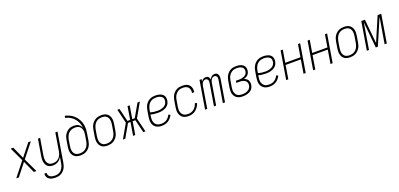

<svg xmlns="http://www.w3.org/2000/svg" viewBox="22 -1929 6957 3346"><g transform="rotate(-20 3500.0 -256.0)"><path d="M381 0H333L232 -224L55 0H7L214 -262L93 -520H141L242 -296L419 -520H467L259 -258Z M660 223Q638 223 617.5 220.5Q597 218 577.5 212Q558 206 541 194.5Q524 183 513 167Q502 151 497.5 131Q493 111 496 90H536Q533 114 543.5 134.5Q554 155 573 166.5Q592 178 615.5 182Q639 186 663 186Q683 186 703.5 181.5Q724 177 743.5 166.5Q763 156 778 139.5Q793 123 804 104Q815 85 821 65Q827 45 831 24L850 -90Q837 -68 820 -48.5Q803 -29 780.5 -16Q758 -3 734 2.5Q710 8 686 8Q659 8 634.5 1Q610 -6 591 -22.5Q572 -39 561 -61.5Q550 -84 545.5 -109.5Q541 -135 542.5 -162Q544 -189 548 -215L599 -520H639L587 -209Q584 -188 583 -166.5Q582 -145 585.5 -124Q589 -103 598 -85Q607 -67 622 -53.5Q637 -40 657.5 -34.5Q678 -29 700 -29Q720 -29 740 -33Q760 -37 778.5 -47.5Q797 -58 813 -74Q829 -90 839.5 -108.5Q850 -127 856 -147Q862 -167 866 -187L921 -520H961L870 30Q866 55 857.5 80Q849 105 835.5 127.5Q822 150 802.5 169Q783 188 759 200.5Q735 213 710 218Q685 223 660 223Z M1199 8Q1171 8 1144.5 2Q1118 -4 1096.5 -18.5Q1075 -33 1060.5 -55Q1046 -77 1040 -103Q1034 -129 1034.5 -156.5Q1035 -184 1040 -212L1059 -330Q1063 -354 1070.5 -378Q1078 -402 1091.5 -424Q1105 -446 1123.5 -465Q1142 -484 1164.5 -496.5Q1187 -509 1211.5 -514Q1236 -519 1260 -519Q1284 -519 1307 -514Q1330 -509 1348.5 -497Q1367 -485 1380.5 -467.5Q1394 -450 1402 -428Q1398 -478 1379.5 -523Q1361 -568 1330.5 -604Q1300 -640 1258 -664.5Q1216 -689 1167 -699L1174 -735Q1210 -728 1243 -714Q1276 -700 1304 -680.5Q1332 -661 1355.5 -635.5Q1379 -610 1396.5 -580Q1414 -550 1425.5 -516.5Q1437 -483 1441 -447Q1445 -411 1441.5 -373.5Q1438 -336 1432 -299L1413 -181Q1409 -156 1400.5 -131.5Q1392 -107 1378 -84.5Q1364 -62 1343.5 -43.5Q1323 -25 1299 -13Q1275 -1 1249.5 3.5Q1224 8 1199 8ZM1200 -29Q1220 -29 1241 -33Q1262 -37 1281.5 -47Q1301 -57 1317.5 -72.5Q1334 -88 1345.5 -107Q1357 -126 1363.5 -146Q1370 -166 1374 -187L1393 -301Q1396 -323 1397 -345.5Q1398 -368 1393.5 -388.5Q1389 -409 1379.5 -427.5Q1370 -446 1353.5 -458.5Q1337 -471 1316 -476.5Q1295 -482 1273 -482Q1253 -482 1231.5 -478Q1210 -474 1190.5 -464Q1171 -454 1154.5 -438.5Q1138 -423 1126.5 -404Q1115 -385 1108.5 -364.5Q1102 -344 1098 -324L1079 -206Q1075 -184 1074.5 -162Q1074 -140 1078.5 -119.5Q1083 -99 1093 -81Q1103 -63 1119.5 -51Q1136 -39 1157 -34Q1178 -29 1200 -29Z M1699 8Q1671 8 1644 2Q1617 -4 1595.5 -19Q1574 -34 1560.5 -56.5Q1547 -79 1540.5 -105Q1534 -131 1535 -159Q1536 -187 1540 -215L1560 -335Q1564 -361 1572.5 -386Q1581 -411 1595 -433.5Q1609 -456 1629 -475Q1649 -494 1673 -506Q1697 -518 1723 -523Q1749 -528 1774 -528Q1802 -528 1829 -522Q1856 -516 1877.5 -501Q1899 -486 1913 -463.5Q1927 -441 1933 -415Q1939 -389 1938.5 -361Q1938 -333 1933 -305L1913 -185Q1909 -159 1901 -134Q1893 -109 1878.5 -86.5Q1864 -64 1844 -45Q1824 -26 1800 -14Q1776 -2 1750 3Q1724 8 1699 8ZM1700 -29Q1720 -29 1741.5 -33Q1763 -37 1782.5 -47.5Q1802 -58 1818.5 -74Q1835 -90 1846 -109Q1857 -128 1864 -149Q1871 -170 1874 -191L1894 -311Q1898 -333 1898.5 -355Q1899 -377 1895 -398Q1891 -419 1881 -437Q1871 -455 1854.5 -468Q1838 -481 1817.5 -486Q1797 -491 1774 -491Q1754 -491 1732.5 -487Q1711 -483 1691 -472.5Q1671 -462 1655 -446Q1639 -430 1628 -411Q1617 -392 1610 -371Q1603 -350 1599 -329L1579 -209Q1576 -187 1575 -165Q1574 -143 1578 -122Q1582 -101 1592 -83Q1602 -65 1618.5 -52Q1635 -39 1656 -34Q1677 -29 1700 -29Z M2029 0H1985L2134 -260L2071 -520H2111L2170 -278H2220L2260 -520H2300L2260 -278H2306L2445 -520H2489L2340 -260L2403 0H2363L2304 -242H2254L2214 0H2174L2214 -242H2168Z M2707 8Q2679 8 2651.5 2Q2624 -4 2601.5 -18.5Q2579 -33 2563.5 -55Q2548 -77 2541.5 -103.5Q2535 -130 2535.5 -158.5Q2536 -187 2540 -215L2560 -335Q2564 -361 2572.5 -386Q2581 -411 2595 -433.5Q2609 -456 2629 -475Q2649 -494 2673.5 -506Q2698 -518 2724 -523Q2750 -528 2775 -528Q2798 -528 2821 -525Q2844 -522 2865.5 -514.5Q2887 -507 2904.5 -493.5Q2922 -480 2932.5 -461Q2943 -442 2945.5 -418.5Q2948 -395 2944 -372Q2940 -349 2930 -326.5Q2920 -304 2902 -286.5Q2884 -269 2862 -257.5Q2840 -246 2817 -239.5Q2794 -233 2770.5 -230.5Q2747 -228 2725 -228Q2689 -228 2654 -232Q2619 -236 2585 -246L2579 -209Q2576 -187 2575.5 -164Q2575 -141 2580.5 -119.5Q2586 -98 2597.5 -80Q2609 -62 2626.5 -50Q2644 -38 2666 -33.5Q2688 -29 2711 -29Q2736 -29 2761.5 -35Q2787 -41 2809 -56Q2831 -71 2848.5 -92Q2866 -113 2877 -137L2911 -121Q2897 -92 2876 -67Q2855 -42 2827.5 -24.5Q2800 -7 2769 0.5Q2738 8 2707 8ZM2725 -264Q2743 -264 2762 -266Q2781 -268 2800 -273Q2819 -278 2837 -287Q2855 -296 2869.5 -309.5Q2884 -323 2893 -341Q2902 -359 2905 -377Q2908 -395 2906 -412.5Q2904 -430 2895 -443.5Q2886 -457 2872.5 -466.5Q2859 -476 2843 -481.5Q2827 -487 2810 -489Q2793 -491 2775 -491Q2754 -491 2733 -487Q2712 -483 2692 -472.5Q2672 -462 2655.5 -446Q2639 -430 2628 -411Q2617 -392 2610 -371Q2603 -350 2599 -329L2592 -283Q2623 -273 2656.5 -268.5Q2690 -264 2725 -264Z M3203 8Q3175 8 3147.5 2Q3120 -4 3098.5 -18.5Q3077 -33 3062.5 -55.5Q3048 -78 3041 -104Q3034 -130 3035 -158.5Q3036 -187 3040 -215L3060 -335Q3064 -361 3072.5 -385.5Q3081 -410 3095 -433Q3109 -456 3128.5 -475Q3148 -494 3172 -506Q3196 -518 3222 -523Q3248 -528 3273 -528Q3297 -528 3321 -524.5Q3345 -521 3365.5 -511Q3386 -501 3401.5 -485Q3417 -469 3426 -448Q3435 -427 3437.5 -403.5Q3440 -380 3436 -356L3435 -350H3395V-354Q3400 -383 3394 -410Q3388 -437 3370.5 -456.5Q3353 -476 3326 -483.5Q3299 -491 3270 -491Q3250 -491 3229 -487Q3208 -483 3188.5 -472Q3169 -461 3153.5 -445Q3138 -429 3126.5 -410Q3115 -391 3109 -370.5Q3103 -350 3099 -329L3079 -209Q3076 -187 3075 -164.5Q3074 -142 3079 -121Q3084 -100 3095 -81.5Q3106 -63 3123.5 -51Q3141 -39 3162.5 -34Q3184 -29 3207 -29Q3235 -29 3263.5 -38Q3292 -47 3316 -66.5Q3340 -86 3356 -112.5Q3372 -139 3380 -167L3417 -156Q3406 -122 3385.5 -90.5Q3365 -59 3336.5 -36Q3308 -13 3272.5 -2.5Q3237 8 3203 8Z M3509 0 3595 -520H3635L3628 -478Q3635 -489 3644 -498.5Q3653 -508 3663.5 -515Q3674 -522 3686.5 -525Q3699 -528 3711 -528Q3726 -528 3739.5 -523.5Q3753 -519 3762 -509Q3771 -499 3776 -486Q3781 -473 3783 -459Q3789 -473 3798 -486Q3807 -499 3819.5 -509Q3832 -519 3846.5 -523.5Q3861 -528 3876 -528Q3890 -528 3904 -523.5Q3918 -519 3926.5 -509.5Q3935 -500 3940.5 -487Q3946 -474 3948 -460Q3950 -446 3949 -431.5Q3948 -417 3945 -403L3879 0H3839L3907 -410Q3909 -424 3909 -438.5Q3909 -453 3903 -465.5Q3897 -478 3885 -485Q3873 -492 3858 -492Q3847 -492 3836.5 -488.5Q3826 -485 3817 -477Q3808 -469 3801.5 -459.5Q3795 -450 3791 -439.5Q3787 -429 3784 -418Q3781 -407 3779 -396L3714 0H3674L3742 -410Q3744 -424 3744 -438.5Q3744 -453 3738 -465.5Q3732 -478 3720 -485Q3708 -492 3693 -492Q3682 -492 3671.5 -488.5Q3661 -485 3652 -477Q3643 -469 3636.5 -459.5Q3630 -450 3626 -439.5Q3622 -429 3619 -418Q3616 -407 3614 -396L3549 0Z M4205 8Q4177 8 4149.5 2Q4122 -4 4100 -18.5Q4078 -33 4063 -55Q4048 -77 4041 -103.5Q4034 -130 4035 -158.5Q4036 -187 4040 -215L4060 -335Q4064 -360 4072.5 -385Q4081 -410 4094.5 -432.5Q4108 -455 4127.5 -474.5Q4147 -494 4171 -506Q4195 -518 4220.5 -523Q4246 -528 4271 -528Q4294 -528 4316 -525.5Q4338 -523 4358.5 -515.5Q4379 -508 4396.5 -495.5Q4414 -483 4425 -464.5Q4436 -446 4438.5 -424Q4441 -402 4437 -379Q4434 -360 4425.5 -341.5Q4417 -323 4402 -309Q4387 -295 4368 -285.5Q4349 -276 4330 -270Q4352 -262 4370 -249Q4388 -236 4399 -217Q4410 -198 4413 -174.5Q4416 -151 4412 -127Q4408 -106 4398.5 -84.5Q4389 -63 4372.5 -47Q4356 -31 4335 -20Q4314 -9 4292.5 -2.5Q4271 4 4249 6Q4227 8 4205 8ZM4206 -29Q4224 -29 4241 -30.5Q4258 -32 4275.5 -36.5Q4293 -41 4309.5 -49.5Q4326 -58 4339.5 -70.5Q4353 -83 4361.5 -99.5Q4370 -116 4373 -133Q4376 -152 4373.5 -170Q4371 -188 4362 -202.5Q4353 -217 4338.5 -227Q4324 -237 4307 -242.5Q4290 -248 4272 -250Q4254 -252 4235 -252H4179L4186 -289H4242Q4258 -289 4274 -290.5Q4290 -292 4306 -296Q4322 -300 4338 -307.5Q4354 -315 4367 -326Q4380 -337 4388 -352.5Q4396 -368 4398 -384Q4401 -401 4398.5 -417.5Q4396 -434 4387.5 -447Q4379 -460 4365.5 -469Q4352 -478 4337 -483Q4322 -488 4305 -489.5Q4288 -491 4271 -491Q4250 -491 4229.5 -487Q4209 -483 4189.5 -472Q4170 -461 4154 -445Q4138 -429 4126.5 -410Q4115 -391 4109 -370.5Q4103 -350 4099 -329L4079 -209Q4076 -187 4075 -164.5Q4074 -142 4079 -121Q4084 -100 4095 -81.5Q4106 -63 4123 -51Q4140 -39 4162 -34Q4184 -29 4206 -29Z M4707 8Q4679 8 4651.5 2Q4624 -4 4601.5 -18.5Q4579 -33 4563.5 -55Q4548 -77 4541.5 -103.5Q4535 -130 4535.5 -158.5Q4536 -187 4540 -215L4560 -335Q4564 -361 4572.5 -386Q4581 -411 4595 -433.5Q4609 -456 4629 -475Q4649 -494 4673.5 -506Q4698 -518 4724 -523Q4750 -528 4775 -528Q4798 -528 4821 -525Q4844 -522 4865.5 -514.5Q4887 -507 4904.5 -493.5Q4922 -480 4932.5 -461Q4943 -442 4945.5 -418.5Q4948 -395 4944 -372Q4940 -349 4930 -326.5Q4920 -304 4902 -286.5Q4884 -269 4862 -257.5Q4840 -246 4817 -239.5Q4794 -233 4770.5 -230.5Q4747 -228 4725 -228Q4689 -228 4654 -232Q4619 -236 4585 -246L4579 -209Q4576 -187 4575.5 -164Q4575 -141 4580.5 -119.5Q4586 -98 4597.5 -80Q4609 -62 4626.5 -50Q4644 -38 4666 -33.5Q4688 -29 4711 -29Q4736 -29 4761.5 -35Q4787 -41 4809 -56Q4831 -71 4848.5 -92Q4866 -113 4877 -137L4911 -121Q4897 -92 4876 -67Q4855 -42 4827.5 -24.5Q4800 -7 4769 0.5Q4738 8 4707 8ZM4725 -264Q4743 -264 4762 -266Q4781 -268 4800 -273Q4819 -278 4837 -287Q4855 -296 4869.5 -309.5Q4884 -323 4893 -341Q4902 -359 4905 -377Q4908 -395 4906 -412.5Q4904 -430 4895 -443.5Q4886 -457 4872.5 -466.5Q4859 -476 4843 -481.5Q4827 -487 4810 -489Q4793 -491 4775 -491Q4754 -491 4733 -487Q4712 -483 4692 -472.5Q4672 -462 4655.5 -446Q4639 -430 4628 -411Q4617 -392 4610 -371Q4603 -350 4599 -329L4592 -283Q4623 -273 4656.5 -268.5Q4690 -264 4725 -264Z M5013 0 5099 -520H5139L5101 -289H5383L5421 -520H5461L5375 0H5335L5376 -252H5094L5053 0Z M5513 0 5599 -520H5639L5601 -289H5883L5921 -520H5961L5875 0H5835L5876 -252H5594L5553 0Z M6199 8Q6171 8 6144 2Q6117 -4 6095.5 -19Q6074 -34 6060.5 -56.5Q6047 -79 6040.5 -105Q6034 -131 6035 -159Q6036 -187 6040 -215L6060 -335Q6064 -361 6072.5 -386Q6081 -411 6095 -433.5Q6109 -456 6129 -475Q6149 -494 6173 -506Q6197 -518 6223 -523Q6249 -528 6274 -528Q6302 -528 6329 -522Q6356 -516 6377.5 -501Q6399 -486 6413 -463.5Q6427 -441 6433 -415Q6439 -389 6438.5 -361Q6438 -333 6433 -305L6413 -185Q6409 -159 6401 -134Q6393 -109 6378.5 -86.5Q6364 -64 6344 -45Q6324 -26 6300 -14Q6276 -2 6250 3Q6224 8 6199 8ZM6200 -29Q6220 -29 6241.5 -33Q6263 -37 6282.5 -47.5Q6302 -58 6318.5 -74Q6335 -90 6346 -109Q6357 -128 6364 -149Q6371 -170 6374 -191L6394 -311Q6398 -333 6398.5 -355Q6399 -377 6395 -398Q6391 -419 6381 -437Q6371 -455 6354.5 -468Q6338 -481 6317.5 -486Q6297 -491 6274 -491Q6254 -491 6232.5 -487Q6211 -483 6191 -472.5Q6171 -462 6155 -446Q6139 -430 6128 -411Q6117 -392 6110 -371Q6103 -350 6099 -329L6079 -209Q6076 -187 6075 -165Q6074 -143 6078 -122Q6082 -101 6092 -83Q6102 -65 6118.5 -52Q6135 -39 6156 -34Q6177 -29 6200 -29Z M6509 0 6595 -520H6662L6706 -72L6898 -520H6965L6879 0H6839L6856 -104Q6872 -199 6888 -294Q6904 -389 6920 -483L6713 0H6675L6628 -483Q6612 -389 6597 -294Q6582 -199 6566 -104L6549 0Z"/></g></svg>

Font: Iosevka Extralight
Style: Italic
Weight: 200
Italic angle: -9°
Monospace: yes
Designer: Belleve Invis
Foundry: Belleve Invis
Version: Version 32.5.0; ttfautohint (v1.8.4)